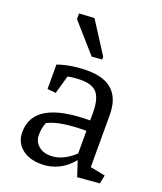

<svg xmlns="http://www.w3.org/2000/svg" viewBox="-150 -912 862 1020"><g transform="rotate(20 281.0 -402.0)"><path d="M370.6 -237.8Q219.2 -237.8 154.3 -202.6Q140.6 -170.9 140.6 -132.3Q140.6 -93.8 167.5 -70.8Q194.3 -47.9 234.4 -47.9Q274.4 -47.9 310.1 -66.4Q345.7 -85 370.6 -109.9ZM52.7 -115.7Q52.7 -296.4 370.6 -296.4V-342.8Q370.1 -416 343.8 -449.2Q317.4 -482.4 251 -481.9Q214.4 -481.9 177.7 -474.6L148.4 -371.1L100.6 -376V-514.2Q175.8 -540.5 268.1 -540.5Q458.5 -540.5 458.5 -358.9V-64.5L543 -47.9L533.2 0L408.7 10.7L380.4 -75.7Q309.6 10.7 204.6 10.7Q136.7 10.7 94.7 -23.4Q52.7 -57.6 52.7 -115.7ZM319.8 -622.6 262.2 -617.7 120.6 -778.3V-810.5L206.1 -815.4L319.8 -638.2Z"/></g></svg>

Font: NoticiaText-Regular
Style: Regular
Weight: 400
Designer: JM Sole
Foundry: JM Sole
Version: Version 1.003